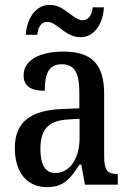

<svg xmlns="http://www.w3.org/2000/svg" viewBox="-20 -759 537 789"><path d="M310 -606C370 -606 404 -665 407 -729H361C358 -702 347 -676 319 -676C281 -676 245 -739 185 -739C124 -739 90 -680 86 -616H133C136 -643 146 -669 175 -669C214 -669 249 -606 310 -606ZM173 10C244 10 270 -27 307 -83H314L329 0H464V-44H461C422 -44 408 -60 408 -116V-374C408 -500 352 -547 241 -547C146 -547 77 -514 77 -449C77 -406 106 -386 164 -386C164 -451 177 -495 234 -495C294 -495 306 -447 306 -373V-314L235 -311C105 -306 41 -257 41 -151C41 -41 99 10 173 10ZM207 -48C165 -48 146 -85 146 -145C146 -223 174 -263 259 -268L307 -271V-191C307 -108 267 -48 207 -48Z"/></svg>

Font: Noto Serif Sinhala Condensed Medium
Style: Regular
Weight: 500
Width: 3
Designer: Jelle Bosma - Monotype Design Team
Foundry: Monotype Imaging Inc.
Version: Version 2.007